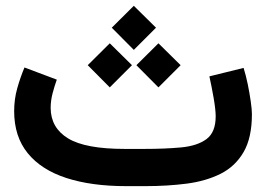

<svg xmlns="http://www.w3.org/2000/svg" viewBox="-20 -635 908 655"><path d="M476.1 0H410.2Q292 0 206.3 -27.8Q120.6 -55.7 74.5 -112.5Q28.3 -169.4 28.3 -255.9Q28.3 -296.4 38.8 -333.7Q49.3 -371.1 63.5 -404.8L173.8 -363.3Q166 -341.8 159.4 -316.7Q152.8 -291.5 152.8 -266.6Q153.3 -198.7 212.4 -162.8Q271.5 -127 405.3 -127H472.7Q543 -127 597.9 -132.1Q652.8 -137.2 684.3 -160.4Q715.8 -183.6 715.8 -238.3Q715.8 -259.8 709 -299.8Q702.1 -339.8 694.3 -374.5L811 -403.3Q818.8 -378.4 825.2 -347.7Q831.5 -316.9 835.4 -289.1Q839.4 -261.2 839.4 -245.6Q839.4 -165 811 -116.2Q782.7 -67.4 732.7 -42.2Q682.6 -17.1 616.7 -8.5Q550.8 0 476.1 0ZM361.3 -540.5 436.5 -615.2 512.2 -540.5 436.5 -464.8ZM445.3 -412.6 520.5 -487.3 596.2 -412.6 520.5 -336.9ZM279.3 -412.6 354.5 -487.3 430.2 -412.6 354.5 -336.9Z"/></svg>

Font: Vazir WOL
Style: Bold-WOL
Weight: 700
Designer: Saber Rastikerdar
Foundry: Saber Rastikerdar
Version: Version 30.0.0